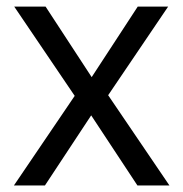

<svg xmlns="http://www.w3.org/2000/svg" viewBox="-20 -566 560 586"><path d="M22.5 0H117.2L258.3 -213.9L399.4 0H497.1L310.1 -275.4L493.2 -545.9H400.4L259.8 -330.6L119.1 -545.9H23.4L208 -273.4Z"/></svg>

Font: Guggenheim Sans Display
Style: Regular
Weight: 400
Designer: Modified by Tom Baber under direction of Pentagram Design 2023
Foundry: rsms
Version: Version 1.001;Glyphs 3.1.2 (3151)